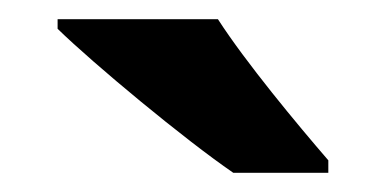

<svg xmlns="http://www.w3.org/2000/svg" viewBox="-20 -837 402 200"><path d="M207 -817H40V-807C78 -770 172 -692 223 -657H322V-670C290 -707 236 -772 207 -817Z"/></svg>

Font: Noto Sans Tamil UI
Style: Bold
Weight: 700
Designer: Jelle Bosma - Monotype Design Team
Foundry: Monotype Imaging Inc.
Version: Version 2.004